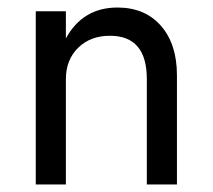

<svg xmlns="http://www.w3.org/2000/svg" viewBox="-20 -490 565 510"><path d="M370 -280Q370 -395 272 -395Q220 -395 187.5 -363Q155 -331 155 -280V0H75V-460H155V-388Q200 -470 292 -470Q365 -470 407.5 -421.5Q450 -373 450 -290V0H370Z"/></svg>

Font: Jost*
Style: Regular
Weight: 400
Version: Version 3.7